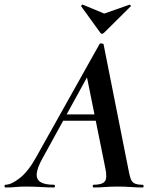

<svg xmlns="http://www.w3.org/2000/svg" viewBox="-58 -829 683 849"><path d="M-34 0Q-38 0 -38 -6Q-38 -12 -34 -12Q-8 -12 30 -42Q68 -72 103 -136L382 -634Q384 -638 391.5 -637Q399 -636 400 -633L509 -84Q514 -57 519 -41Q524 -25 536 -18.5Q548 -12 573 -12Q577 -12 577 -6Q577 0 573 0Q547 0 520.5 -2Q494 -4 462 -4Q431 -4 406.5 -2Q382 0 356 0Q352 0 352 -6Q352 -12 356 -12Q394 -12 405.5 -27Q417 -42 408 -84L323 -505L379 -582L130 -129Q107 -88 104.5 -62Q102 -36 121 -24Q140 -12 181 -12Q185 -12 185 -6Q185 0 180 0Q157 0 123.5 -2Q90 -4 58 -4Q29 -4 10.5 -2Q-8 0 -34 0ZM202 -295 218 -323H405L407 -295ZM385 -685 301 -801Q300 -803 303 -806.5Q306 -810 309 -808L403 -769L514 -808Q516 -809 519 -806Q522 -803 520 -801L403 -685Q392 -674 385 -685Z"/></svg>

Font: Cormorant
Style: Bold Italic
Weight: 700
Italic angle: -10°
Designer: Christian Thalmann (Catharsis Fonts)
Foundry: Catharsis Fonts
Version: Version 4.000